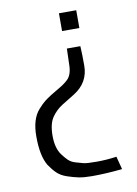

<svg xmlns="http://www.w3.org/2000/svg" viewBox="-79 -557 560 787"><g transform="rotate(-10 200.5 -163.5)"><path d="M352 116 366 170Q298 177 240 177Q207 177 185 172.5Q163 168 138 159.5Q113 151 97.5 136Q82 121 68 100Q43 59 43 -23Q43 -95 76 -132Q93 -151 104.5 -160Q116 -169 132.5 -179.5Q149 -190 170 -202Q191 -214 206 -228Q227 -247 227 -292L229 -356H285Q287 -324 287 -275Q287 -204 224 -165Q198 -149 172 -133Q146 -117 127.5 -90.5Q109 -64 109 -13.5Q109 37 130 66Q141 81 152.5 92.5Q164 104 182.5 109.5Q201 115 214.5 118.5Q228 122 269 122Q310 122 352 116ZM222 -504H294V-430H222Z"/></g></svg>

Font: Gafata
Style: Regular
Weight: 400
Designer: Lautaro Hourcade
Foundry: Lautaro Hourcade
Version: Version 4.002; ttfautohint (v0.94.20-1c74) -l 7 -r 28 -G 0 -